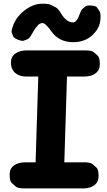

<svg xmlns="http://www.w3.org/2000/svg" viewBox="-20 -1008 586 1048"><path d="M64 -715.8Q39.6 -699.2 39.6 -666Q39.6 -630.9 62.5 -610.4Q85 -590.3 122.1 -590.3H189L174.3 -122.1H119.6Q81.1 -122.1 57.1 -105.5Q32.7 -88.9 32.7 -55.7Q32.7 -19.5 43.9 -9.5Q55.2 0.5 66.4 10.5Q77.6 20.5 115.2 20.5H434.6Q472.7 20.5 495.6 2.4Q518.6 -15.1 518.1 -48.8Q517.6 -83.5 506.6 -93.3Q495.6 -103 484.6 -112.5Q473.6 -122.1 437.5 -122.1H331.1L345.7 -590.3H441.4Q479.5 -590.3 502.4 -608.4Q525.4 -626 524.9 -659.7Q524.4 -694.3 513.4 -704.1Q502.4 -713.9 491.5 -723.4Q480.5 -732.9 444.3 -732.9H126Q87.9 -732.9 64 -715.8ZM152.3 -819.3Q168.5 -847.7 174.8 -855.5Q181.2 -863.3 187.7 -870.8Q194.3 -878.4 205.6 -881.8Q210 -882.8 213.4 -881.8Q216.8 -880.9 220.2 -879.9Q223.6 -878.9 229.5 -873.3Q235.4 -867.7 241 -861.8Q246.6 -856 260.3 -836.9Q302.2 -777.3 381.3 -777.8Q439.9 -778.3 479.5 -812Q525.9 -852.1 528.3 -904.8Q530.3 -936 523.4 -946.3Q516.6 -956.5 509.8 -966.8Q502.9 -977.1 474.6 -978Q452.6 -979 445.1 -972.2Q437.5 -965.3 429.7 -958.7Q421.9 -952.1 414.6 -929.7Q398.4 -884.8 377.9 -885.7Q342.3 -886.7 313.5 -934.1Q298.3 -960.4 285.2 -967.3Q272 -974.1 259 -981Q246.1 -987.8 212.4 -987.8Q161.1 -988.3 112.8 -950.2Q65.4 -913.1 48.8 -860.4Q41 -839.4 44.4 -829.8Q47.9 -820.3 51.5 -810.5Q55.2 -800.8 76.2 -792Q100.1 -782.2 110.1 -786.1Q120.1 -790 130.1 -793.9Q140.1 -797.9 152.3 -819.3Z"/></svg>

Font: Comic Relief
Style: Bold
Weight: 700
Designer: Jeff Davis
Foundry: Loudifier
Version: Version 1.200; ttfautohint (v1.8.4.7-5d5b)